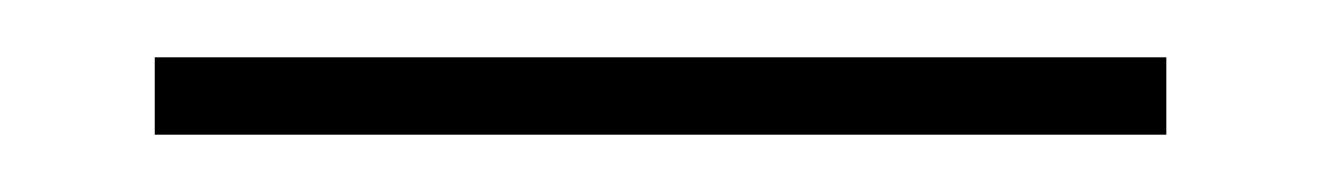

<svg xmlns="http://www.w3.org/2000/svg" viewBox="-20 -20 461 67"><path d="M34 27V0H387V27Z"/></svg>

Font: Livvic Thin
Style: Regular
Weight: 250
Designer: Jacques Le Bailly, Baron von Fonthausen
Version: Version 1.001; ttfautohint (v1.8.2)